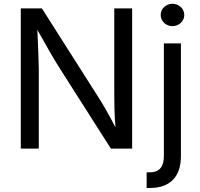

<svg xmlns="http://www.w3.org/2000/svg" viewBox="-20 -771 1036 996"><path d="M87.9 0H181.2V-415C181.2 -450.2 177.7 -522.9 173.8 -616.2C230.5 -515.1 258.3 -466.3 291.5 -414.1L555.2 0H665.5V-727.5H572.8V-281.2C572.8 -242.2 573.2 -180.2 579.1 -109.9C545.9 -175.8 512.7 -231.4 493.2 -262.2L197.3 -727.5H87.9ZM830.1 -545.9V39.1C830.1 93.3 807.6 123 756.8 123H740.7V204.1H758.3C864.3 204.1 918.9 143.1 918.5 39.1V-545.9ZM874.5 -635.3C908.2 -635.3 936 -661.1 936 -693.4C936 -725.6 908.2 -751.5 874.5 -751.5C841.3 -751.5 813.5 -725.6 813.5 -693.4C813.5 -661.1 841.3 -635.3 874.5 -635.3Z"/></svg>

Font: Raveo
Style: Regular
Weight: 400
Designer: Jakub Foglar, Rasmus Andersson (Inter)
Foundry: Jakubfoglar.com
Version: Version 1.100;Glyphs 3.2.3 (3260)